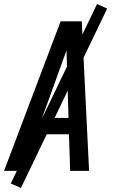

<svg xmlns="http://www.w3.org/2000/svg" viewBox="-35 -840 555 944"><path d="M-15 0 263 -735H367L403 0H310L304 -180H144L78 0ZM302 -260 295 -490Q294 -516 293.5 -541.5Q293 -567 292 -592Q283 -567 273.5 -541.5Q264 -516 255 -490L172 -260ZM68 84 18 62 442 -820 492 -798Z"/></svg>

Font: Iosevka SS18 Medium
Style: Italic
Weight: 500
Italic angle: -9°
Monospace: yes
Designer: Belleve Invis
Foundry: Belleve Invis
Version: Version 25.1.1; ttfautohint (v1.8.4)